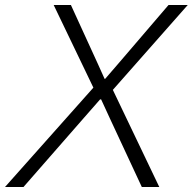

<svg xmlns="http://www.w3.org/2000/svg" viewBox="-50 -749 772 769"><path d="M-30 0 324 -398 165 -729H234L342 -493L369 -433H371L428 -499L625 -729H702L402 -389L588 0H518L390 -275L355 -351H351L287 -278L44 0Z"/></svg>

Font: Mona Sans ExtraLight Light
Style: Italic
Weight: 300
Italic angle: -11.6951°
Version: Version 2.000